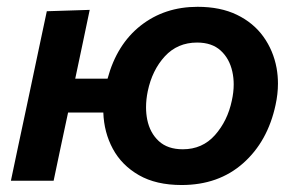

<svg xmlns="http://www.w3.org/2000/svg" viewBox="-20 -531 874 564"><path d="M12 0Q24.5 -59 34 -104.5Q45 -155 58 -217L68.5 -266.5Q84 -339 95 -392Q106 -444.5 117.5 -498L243.5 -502Q233.5 -453.5 223.5 -406.5Q213.5 -359.5 201 -300H296Q323 -400.5 393.2 -455.8Q463.5 -511 560.5 -511Q627.5 -511 676 -487.5Q724.5 -464 753.8 -423.2Q783 -382.5 792.5 -331Q796.5 -308.5 796.5 -285.5Q796.5 -255 789.5 -223Q766.5 -115.5 694.2 -51.5Q622 12.5 513.5 12.5Q438.5 12.5 388 -16.5Q337.5 -45.5 311.5 -93.8Q285.5 -142 283.5 -200.5H180Q168 -144.5 158 -97.5Q148 -50.5 137.5 0ZM517 -92.5Q574.5 -92.5 611.5 -134.2Q648.5 -176 661 -235.5Q666.5 -260.5 666.5 -283Q666.5 -302.5 662.5 -320.5Q654 -359 628.2 -382.5Q602.5 -406 559 -406Q501.5 -406 464.2 -365.5Q427 -325 414 -263Q409 -238.5 409 -216Q409 -197 412.5 -179.5Q420.5 -140.5 446.5 -116.5Q472.5 -92.5 517 -92.5Z"/></svg>

Font: Heraclito SemiBold
Style: Italic
Weight: 600
Italic angle: -12°
Designer: Kostas Bartsokas (font) & Cristiano Sobral (main changes)
Foundry: Kostas Bartsokas (font) & Cristiano Sobral (main changes)
Version: Version 1.00;July 8, 2020;FontCreator 13.0.0.2655 64-bit